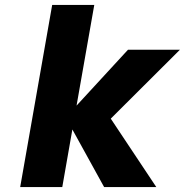

<svg xmlns="http://www.w3.org/2000/svg" viewBox="-20 -760 751 780"><path d="M403 0 274 -234 233 0H62L192 -740H363L291 -331L500 -558H711L430 -278L615 0Z"/></svg>

Font: Fz Poppins
Style: Bold Italic
Weight: 700
Italic angle: -10°
Designer: Ninad Kale (Devanagari), Jonny Pinhorn (Latin)
Foundry: Indian Type Foundry
Version: Vit hóa bi Vntype.Com & FontZin.Com